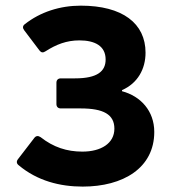

<svg xmlns="http://www.w3.org/2000/svg" viewBox="-20 -655 604 686"><path d="M46.9 -64.5C113.3 -8.8 194.3 11.7 275.4 11.7C419.9 11.7 531.2 -54.7 531.2 -183.6C531.2 -258.8 482.4 -311.5 416 -329.1V-333C471.7 -357.4 500 -408.2 500 -466.8C500 -571.3 418 -634.8 268.6 -634.8C194.3 -634.8 124 -612.3 68.4 -568.4C60.5 -562.5 60.5 -554.7 66.4 -546.9L121.1 -474.6C127 -466.8 133.8 -465.8 142.6 -471.7C180.7 -496.1 217.8 -510.7 263.7 -510.7C318.4 -510.7 357.4 -491.2 357.4 -442.4C357.4 -400.4 328.1 -375 248 -375H197.3C187.5 -375 181.6 -369.1 181.6 -359.4V-283.2C181.6 -273.4 187.5 -267.6 197.3 -267.6H268.6C349.6 -267.6 388.7 -246.1 388.7 -195.3C388.7 -142.6 340.8 -113.3 274.4 -113.3C218.8 -113.3 170.9 -128.9 125 -165C116.2 -170.9 108.4 -169.9 102.5 -162.1L43.9 -85.9C38.1 -78.1 39.1 -70.3 46.9 -64.5Z"/></svg>

Font: Ed Sans Neue
Style: Bold
Weight: 700
Designer: Stephen Hutchings
Version: Version 1.004;PS 001.004;hotconv 1.0.88;makeotf.lib2.5.64775